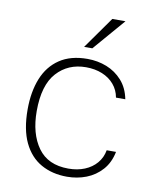

<svg xmlns="http://www.w3.org/2000/svg" viewBox="-83 -787 705 862"><g transform="rotate(10 270.0 -356.5)"><path d="M281 10Q213.5 10 162.5 -18.8Q111.5 -47.5 83.2 -106.8Q55 -166 55 -257Q55 -338 79.5 -398.8Q104 -459.5 154.2 -493.2Q204.5 -527 281 -527Q327.5 -527 368.8 -510.8Q410 -494.5 439.5 -461.5Q469 -428.5 479 -378H436.5Q430.5 -412 409.2 -437Q388 -462 355 -475.5Q322 -489 281 -489Q199.5 -489 148 -432.2Q96.5 -375.5 96.5 -257Q96.5 -154 142 -90.5Q187.5 -27 281 -27Q322 -27 355 -40.5Q388 -54 409.2 -79Q430.5 -104 436.5 -138H479Q469 -88 439.5 -55Q410 -22 368.8 -6Q327.5 10 281 10ZM256 -577.5 359 -723H419L293.5 -577.5Z"/></g></svg>

Font: Public Sans Thin Thin
Style: Regular
Weight: 250
Version: Version 2.001